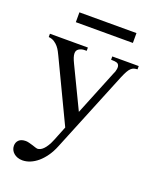

<svg xmlns="http://www.w3.org/2000/svg" viewBox="-151 -690 802 993"><g transform="rotate(20 250.0 -194.0)"><path d="M494.6 -429.2Q483.9 -428.7 475.6 -426.3Q467.3 -423.8 459.7 -416.7Q452.1 -409.7 444.8 -396.7Q437.5 -383.8 428.2 -361.8L246.1 84.5Q233.4 116.2 216.1 140.9Q198.7 165.5 179 182.4Q159.2 199.2 137.7 208Q116.2 216.8 95.2 216.8Q80.6 216.8 68.4 212.4Q56.2 208 47.4 200.4Q38.6 192.9 33.7 182.6Q28.8 172.4 28.8 160.6Q28.8 141.1 41.5 128.9Q54.2 116.7 79.1 116.7Q86.9 116.7 97.4 119.4Q107.9 122.1 118.2 125.2Q128.4 128.4 136.2 131.1Q144 133.8 147 133.8Q154.8 133.8 163.1 130.1Q171.4 126.5 179.9 117.9Q188.5 109.4 197.3 95.2Q206.1 81.1 214.8 59.6L246.1 -18.6L85.4 -355.5Q81.1 -364.3 75 -376.2Q68.8 -388.2 59.6 -399.4Q50.3 -410.6 37.1 -419.2Q23.9 -427.7 5.9 -429.2V-447.3H214.8V-429.2H204.1Q186 -429.2 172.9 -420.9Q159.7 -412.6 159.7 -396.5Q159.7 -386.2 163.8 -373.5Q168 -360.8 176.3 -343.8L284.7 -118.7L384.8 -365.7Q392.1 -379.4 394.3 -394.8Q396.5 -410.2 390.6 -418.5Q389.2 -420.4 387.2 -422.4Q385.3 -424.3 380.9 -425.8Q376.5 -427.2 368.9 -428.2Q361.3 -429.2 349.1 -429.2V-447.3H494.6ZM111.3 -549.3V-603.5H425.3V-549.3Z"/></g></svg>

Font: Doulos SIL Compact
Style: Regular
Weight: 400
Designer: Walt Agee, Victor Gaultney, Peter Martin, Debbi Hosken
Foundry: SIL International
Version: Version 4.110; 2011; Maintenance release ; LnSpcTght